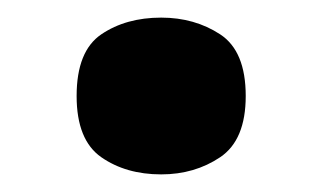

<svg xmlns="http://www.w3.org/2000/svg" viewBox="-20 -189 366 218"><path d="M163 9Q123 9 95 -10.5Q67 -30 67 -80Q67 -131 95 -150Q123 -169 163 -169Q201 -169 230 -150Q259 -131 259 -80Q259 -30 230 -10.5Q201 9 163 9Z"/></svg>

Font: Noto Serif Tamil Black
Style: Regular
Weight: 900
Designer: Indian Type Foundry, Tom Grace, and the Monotype Design Team
Foundry: Monotype Imaging Inc.
Version: Version 2.004; ttfautohint (v1.8.4.7-5d5b)